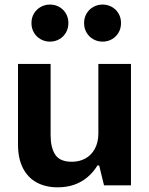

<svg xmlns="http://www.w3.org/2000/svg" viewBox="-20 -809 650 838"><path d="M412.8 -86.8 409.3 -227.4V-529.9H551.6V0H434ZM294.1 -103Q326.1 -103 352.1 -117Q378.1 -131 393.7 -159.1Q409.3 -187.2 409.3 -227.4L412.8 -86.8H405.4Q387 -56.9 361.6 -35.5Q336.1 -14.1 303.6 -2.7Q271 8.6 231.6 8.6Q179.6 8.6 140.7 -12.3Q101.8 -33.1 80.2 -75.1Q58.6 -117.1 58.6 -177.9V-529.9H200.9V-219.3Q200.9 -165.1 220.9 -134.1Q241 -103 294.1 -103ZM117.3 -708.3Q117.3 -731.7 128.2 -750Q139.2 -768.4 157.6 -778.7Q176.1 -789.1 198.1 -789.1Q220.2 -789.1 238.6 -778.7Q257 -768.4 267.7 -750.1Q278.5 -731.7 278.5 -708.3Q278.5 -684.9 267.7 -666.5Q256.9 -648 238.5 -637.7Q220.2 -627.3 198.1 -627.3Q176.1 -627.3 157.6 -637.7Q139.2 -648 128.2 -666.5Q117.3 -684.9 117.3 -708.3ZM347 -708.3Q347 -731.7 357.9 -750Q368.8 -768.4 387.3 -778.7Q405.8 -789.1 427.8 -789.1Q449.9 -789.1 468.2 -778.7Q486.6 -768.4 497.4 -750.1Q508.2 -731.7 508.2 -708.3Q508.2 -684.9 497.4 -666.5Q486.6 -648 468.2 -637.7Q449.8 -627.3 427.8 -627.3Q405.8 -627.3 387.3 -637.7Q368.8 -648 357.9 -666.5Q347 -684.9 347 -708.3Z"/></svg>

Font: Wand UI Pro
Style: Regular
Weight: 400
Designer: Andreas Faust
Version: Version 1.003;FEAKit 1.0